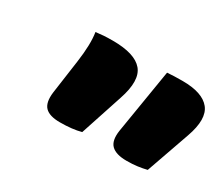

<svg xmlns="http://www.w3.org/2000/svg" viewBox="-67 -910 734 632"><g transform="rotate(30 300.0 -594.0)"><path d="M276 -443Q243 -434 196 -434Q156 -434 139.5 -451Q123 -468 128 -508L146 -636Q156 -707 149 -750Q164 -752 178.5 -753Q193 -754 213 -754Q297 -754 326.5 -719Q356 -684 329 -604ZM525 -443Q509 -439 490.5 -436.5Q472 -434 449 -434Q409 -434 391.5 -451Q374 -468 380 -508L420 -752Q434 -753 447 -753.5Q460 -754 478 -754Q554 -754 582 -719Q610 -684 583 -608Z"/></g></svg>

Font: Recursive Mn Csl St Blk
Style: Italic
Weight: 900
Italic angle: -15°
Monospace: yes
Version: Version 1.079;hotconv 1.0.112;makeotfexe 2.5.65598; ttfautoh